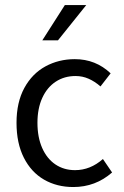

<svg xmlns="http://www.w3.org/2000/svg" viewBox="-20 -734 496 766"><path d="M421.4 -441.4 380.9 -389.2Q357.9 -409.2 333.5 -419.9Q309.1 -430.7 281.2 -430.7Q236.8 -430.7 202.4 -408.2Q168 -385.7 148.7 -343.5Q129.4 -301.3 129.4 -244.1Q129.4 -186.5 148.2 -143.8Q167 -101.1 200.9 -78.1Q234.9 -55.2 279.3 -55.2Q340.3 -55.2 390.6 -99.6L427.2 -45.9Q360.8 12.2 272.5 12.2Q207 12.2 155.8 -17.3Q104.5 -46.9 75.2 -104.7Q45.9 -162.6 45.9 -244.1Q45.9 -325.7 77.1 -383.1Q108.4 -440.4 161.4 -469.2Q214.4 -498 278.3 -498Q361.8 -498 421.4 -441.4ZM148.9 -573.2 238.8 -713.9H324.2L211.4 -573.2Z"/></svg>

Font: Varta
Style: Regular
Weight: 400
Designer: Joana Correia, Viktoriya Grabowska, Eben Sorkin
Foundry: Sorkin Type
Version: Version 1.003; ttfautohint (v1.3) -l 8 -r 24 -G 200 -x 12 -H